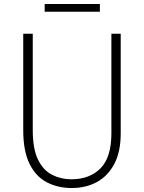

<svg xmlns="http://www.w3.org/2000/svg" viewBox="-20 -938 726 967"><path d="M341 9Q273 9 217.5 -19Q162 -47 129.5 -111.5Q97 -176 97 -283V-768H145V-283Q145 -187 172 -133Q199 -79 243.5 -57Q288 -35 339 -35Q431 -35 486 -90Q541 -145 541 -267V-768H588V-267Q588 -174 556 -113Q524 -52 468.5 -21.5Q413 9 341 9ZM483 -918V-879H205V-918Z"/></svg>

Font: Yaldevi ExtraLight
Style: Regular
Weight: 200
Designer: Sol Matas, Rajitha Manaperi, Kosala Senevirathne
Foundry: Mooniak
Version: Version 1.100